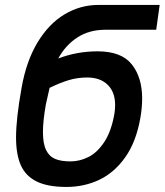

<svg xmlns="http://www.w3.org/2000/svg" viewBox="-20 -745 667 778"><path d="M45 -188.5Q45 -263.5 67.5 -389.5Q86.5 -497.5 132.2 -573.2Q178 -649 241.8 -687Q305.5 -725 378.5 -725H627L613 -624.5H408Q341.5 -624.5 293.5 -593.2Q245.5 -562 216 -508Q291.5 -537 375.5 -537Q472 -537 514 -484.2Q556 -431.5 556 -346Q556 -309 549 -268.5Q532 -170.5 487.5 -107.8Q443 -45 381.8 -16.2Q320.5 12.5 249.5 12.5Q173.5 12.5 128.8 -9.5Q84 -31.5 64.5 -75.2Q45 -119 45 -188.5ZM443.5 -283.5Q446.5 -302.5 446.5 -319Q446.5 -372 416.2 -401.5Q386 -431 333 -431Q293.5 -431 257 -419.8Q220.5 -408.5 181 -389Q169.5 -341 166 -323Q154 -255 154 -210.5Q154 -163 166.8 -137Q179.5 -111 203.5 -101Q227.5 -91 265.5 -91Q303 -91 338.5 -108.8Q374 -126.5 402.5 -169.5Q431 -212.5 443.5 -283.5Z"/></svg>

Font: JuliaMono SemiBold
Style: Italic
Weight: 600
Italic angle: -9°
Monospace: yes
Designer: cormullion
Foundry: corm
Version: Version 0.056; ttfautohint (v1.8.4)